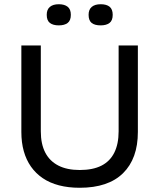

<svg xmlns="http://www.w3.org/2000/svg" viewBox="-20 -875 754 908"><path d="M357 13Q303 13 259 1.5Q215 -10 182 -32.5Q149 -55 126.5 -87Q104 -119 92.5 -160Q81 -201 81 -251V-660H173V-254Q173 -194 194 -153.5Q215 -113 256 -92Q297 -71 357 -71Q419 -71 459.5 -91.5Q500 -112 520.5 -153Q541 -194 541 -254V-660H632V-251Q632 -125 562 -56Q492 13 357 13ZM456 -755Q428 -755 413.5 -766.5Q399 -778 399 -805Q399 -830 414 -842.5Q429 -855 456 -855Q484 -855 498.5 -843Q513 -831 513 -805Q513 -778 498 -766.5Q483 -755 456 -755ZM258 -755Q231 -755 216 -766.5Q201 -778 201 -805Q201 -830 216 -842.5Q231 -855 258 -855Q285 -855 300 -843Q315 -831 315 -805Q315 -778 300 -766.5Q285 -755 258 -755Z"/></svg>

Font: Bricolage Grotesque
Style: Regular
Weight: 400
Designer: Mathieu Triay
Foundry: Atelier Triay
Version: Version 1.001;gftools[0.9.33.dev8+g029e19f]